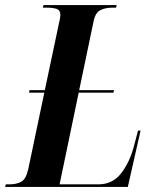

<svg xmlns="http://www.w3.org/2000/svg" viewBox="-56 -734 628 754"><path d="M-36 0 -33 -10H-19Q8 -10 27 -20Q46 -30 55 -70L118 -370H58L60 -380H120L175 -640Q181 -664 181 -676Q181 -694 166.5 -699Q152 -704 128 -704H112L115 -714H402L400 -704H385Q358 -704 338 -694Q318 -684 311 -648L255 -380H392L389 -370H253L178 -10H330Q387 -10 421 -55Q455 -100 471 -164L486 -221H496L446 0Z"/></svg>

Font: Noto Serif Display ExtraCondensed
Style: Bold Italic
Weight: 700
Width: 2
Italic angle: -12°
Designer: Monotype Design Team
Foundry: Monotype Imaging Inc.
Version: Version 2.009